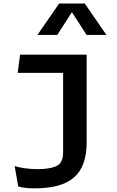

<svg xmlns="http://www.w3.org/2000/svg" viewBox="-20 -834 660 1080"><path d="M93 -526.5 79.5 -424H335V20.5C335 65.5 321.5 83.5 308.5 93.5C289.5 107.5 248 117.5 192 117.5C141 117.5 98 110.5 62.5 100.5L82.5 215C105.5 221 131.5 225.5 171.5 225.5C375.5 225.5 467.5 149.5 467.5 -35.5V-526.5ZM190.5 -637.5H302L384.5 -765.5L467 -637.5H578.5L457 -814H312.5Z"/></svg>

Font: Monaspace Argon SemiBold
Style: Regular
Weight: 600
Designer: Riley Cran & the Lettermatic Team
Foundry: Lettermatic
Version: Version 1.000 (Monaspace Argon)